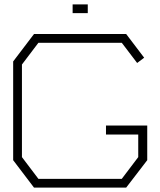

<svg xmlns="http://www.w3.org/2000/svg" viewBox="-20 -855 731 875"><path d="M555 0H135L40 -125V-575L135 -700H555L637 -592L605 -568L535 -660H155L80 -561V-139L155 -40H535L610 -139V-242H463V-283H651V-125ZM311 -835H380V-795H311Z"/></svg>

Font: Turret Road Light
Style: Regular
Weight: 300
Designer: Noponies
Foundry: Noponies
Version: Version 1.001; ttfautohint (v1.8)